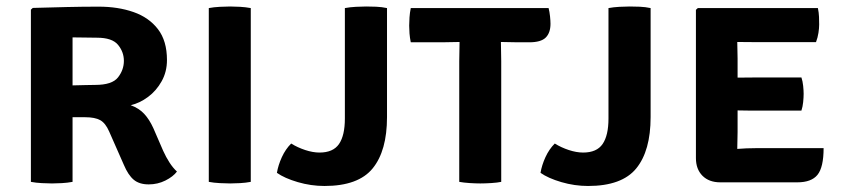

<svg xmlns="http://www.w3.org/2000/svg" viewBox="-20 -574 2659 606"><path d="M507 -384.5Q507 -347.5 490.2 -317.5Q473.5 -287.5 447.2 -268Q421 -248.5 392.5 -242Q418.5 -232.5 435 -214.8Q451.5 -197 464 -169.5L495 -98Q504 -78 515 -61Q526 -44 538.5 -32.5Q526.5 -16.5 502 -4.2Q477.5 8 449.5 8Q419.5 8 402 -6.8Q384.5 -21.5 371 -53.5L324.5 -159Q313 -185.5 296.2 -194.8Q279.5 -204 249 -204H209V0Q193 3 175.2 4Q157.5 5 144 5Q131.5 5 112.2 4Q93 3 77.5 0V-543.5L83.5 -549Q140 -550.5 190.5 -551.8Q241 -553 291.5 -553Q352.5 -553 401.2 -536Q450 -519 478.5 -482Q507 -445 507 -384.5ZM209 -456V-304.5Q231 -305 250.5 -305.5Q270 -306 280.5 -306Q334 -306 352.5 -329.8Q371 -353.5 371 -382Q371 -410 352.5 -432.5Q334 -455 286 -455Q267 -455 248 -455.5Q229 -456 209 -456Z M639 -548.5Q654.5 -551.5 674.2 -552.5Q694 -553.5 706.5 -553.5Q720 -553.5 737.8 -552.5Q755.5 -551.5 771.5 -548.5V0Q755.5 3 737.8 4Q720 5 706.5 5Q694 5 674.2 4Q654.5 3 639 0Z M899 -121Q919 -108.5 943.2 -100.5Q967.5 -92.5 988.5 -92.5Q1031.5 -92.5 1050 -119.5Q1068.5 -146.5 1068.5 -200V-548.5Q1084.5 -551.5 1103.5 -552.5Q1122.5 -553.5 1135.5 -553.5Q1149 -553.5 1167.2 -552.8Q1185.5 -552 1201.5 -548.5V-204.5Q1201.5 -98 1156.2 -42.5Q1111 13 1004 13Q961.5 13 919.8 0.8Q878 -11.5 854 -28.5Q858 -52.5 869.5 -77.8Q881 -103 899 -121Z M1429.5 -381Q1429.5 -397.5 1430 -411Q1430.5 -424.5 1430.5 -441.5Q1420.5 -441.5 1402.8 -441Q1385 -440.5 1375 -440.5H1276.5Q1273.5 -455 1272.5 -468.5Q1271.5 -482 1271.5 -493Q1271.5 -504.5 1272.5 -519.2Q1273.5 -534 1276.5 -548.5H1711.5Q1714.5 -537 1716 -522.8Q1717.5 -508.5 1717.5 -499Q1717.5 -470.5 1702.5 -455.5Q1687.5 -440.5 1650.5 -440.5H1614.5Q1604.5 -440.5 1587.5 -441Q1570.5 -441.5 1561 -441.5Q1561 -424.5 1561.5 -411Q1562 -397.5 1562 -381V0Q1550.5 2.5 1530.5 3.8Q1510.5 5 1496 5Q1482 5 1462.5 3.8Q1443 2.5 1429.5 0Z M1731 -121Q1751 -108.5 1775.2 -100.5Q1799.5 -92.5 1820.5 -92.5Q1863.5 -92.5 1882 -119.5Q1900.5 -146.5 1900.5 -200V-548.5Q1916.5 -551.5 1935.5 -552.5Q1954.5 -553.5 1967.5 -553.5Q1981 -553.5 1999.2 -552.8Q2017.5 -552 2033.5 -548.5V-204.5Q2033.5 -98 1988.2 -42.5Q1943 13 1836 13Q1793.5 13 1751.8 0.8Q1710 -11.5 1686 -28.5Q1690 -52.5 1701.5 -77.8Q1713 -103 1731 -121Z M2579.5 -106.5Q2579.5 -46 2560.2 -22.2Q2541 1.5 2496.5 1.5H2253.5Q2218 1.5 2197.2 -19.2Q2176.5 -40 2176.5 -75V-543L2182.5 -548.5H2561.5Q2564.5 -534 2565 -521Q2565.5 -508 2565.5 -496.5Q2565.5 -485 2563.2 -470.2Q2561 -455.5 2555.5 -441H2367.5Q2357.5 -441 2341 -441.2Q2324.5 -441.5 2307 -441.5Q2307 -428 2307.5 -416.2Q2308 -404.5 2308 -389V-329Q2344.5 -329.5 2367.5 -329.5H2509.5Q2513.5 -317.5 2515 -302.8Q2516.5 -288 2516.5 -278Q2516.5 -266.5 2515 -251.8Q2513.5 -237 2509.5 -225H2367.5Q2358 -225 2341.5 -225Q2325 -225 2308 -225.5V-157.5Q2308 -142 2307.5 -130.5Q2307 -119 2307 -104.5V-104Q2322 -105 2336.5 -105.8Q2351 -106.5 2371.5 -106.5Z"/></svg>

Font: Signika SC SemiBold
Style: Regular
Weight: 600
Designer: Anna Giedryś
Foundry: Anna Giedryś
Version: Version 2.000; ttfautohint (v1.8.3) -l 8 -r 50 -G 200 -x 9 -